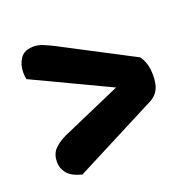

<svg xmlns="http://www.w3.org/2000/svg" viewBox="-91 -614 662 653"><g transform="rotate(-20 240.0 -287.0)"><path d="M309.9 -292.8 33 -424Q32 -429.7 31.3 -436.5Q30.7 -443.3 30.7 -449.3Q30.7 -477.1 45.3 -498.5Q59.9 -519.9 93.7 -519.9Q110.3 -519.9 128.4 -512.5Q146.5 -505 166.4 -494.7L422.1 -361.1Q442.7 -333.5 442.7 -290.1Q442.7 -257.3 433.2 -239Q423.8 -220.8 405.9 -210.5L101 -53.7Q62.9 -64 48.6 -82.4Q34.3 -100.8 34.3 -122.1Q34.3 -150.6 49.3 -167.2Q64.2 -183.8 92.1 -197.4Z"/></g></svg>

Font: Baloo Tammudu 2
Style: Regular
Weight: 400
Designer: Maithili Shingre, Omkar Shende and Ek Type
Foundry: Ek Type
Version: Version 1.700